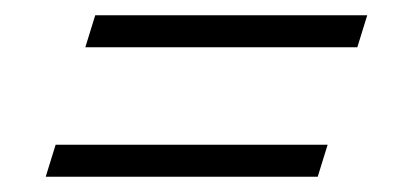

<svg xmlns="http://www.w3.org/2000/svg" viewBox="-20 -344 540 252"><path d="M105 -324H462L449 -282H92ZM53 -154H410L397 -112H40Z"/></svg>

Font: Newsreader 16pt
Style: Italic
Weight: 400
Italic angle: -17°
Designer: Hugues Gentile
Foundry: Production Type
Version: Version 1.003